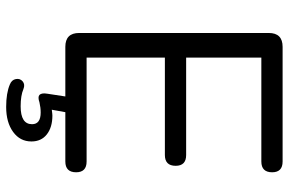

<svg xmlns="http://www.w3.org/2000/svg" viewBox="-177 -568 937 623"><g transform="rotate(90 291.5 -256.5)"><path d="M327 192Q282 192 254 180Q239 174 236.5 160.5Q234 147 244 138.5Q254 130 269 136Q290 145 325 145Q383 145 383 108Q383 80 345 80Q329 80 312 84Q295 90 288 84Q281 77 284 59L293 0H132Q87 0 87 -45V-660Q87 -705 132 -705H504Q539 -705 539 -671Q539 -636 504 -636H167V-392H483Q518 -392 518 -358Q518 -323 483 -323H167V-69H504Q539 -69 539 -35Q539 0 504 0H344L336 44Q350 42 355 42Q393 42 416 60Q439 78 439 110Q439 147 408 169.5Q377 192 327 192Z"/></g></svg>

Font: Nunito
Style: Regular
Weight: 400
Designer: Vernon Adams
Foundry: Vernon Adams
Version: Version 3.602